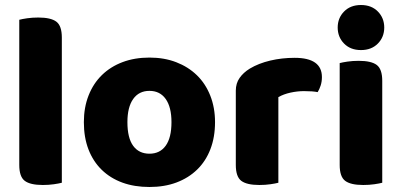

<svg xmlns="http://www.w3.org/2000/svg" viewBox="-20 -731 1603 767"><path d="M151 8Q101 8 79 -8.5Q57 -25 57 -72V-652Q68 -655 88.5 -658Q109 -661 133 -661Q183 -661 205 -644.5Q227 -628 227 -581V-1Q216 2 195.5 5Q175 8 151 8Z M839 -243Q839 -183 820.5 -135Q802 -87 767.5 -53.5Q733 -20 685 -2Q637 16 577 16Q517 16 469 -1.5Q421 -19 386.5 -52.5Q352 -86 333.5 -134Q315 -182 315 -243Q315 -302 334 -350Q353 -398 387.5 -431.5Q422 -465 470 -483Q518 -501 577 -501Q636 -501 684 -482.5Q732 -464 766.5 -430.5Q801 -397 820 -349Q839 -301 839 -243ZM577 -368Q535 -368 512 -335.5Q489 -303 489 -243Q489 -180 512 -148.5Q535 -117 577 -117Q619 -117 642 -149Q665 -181 665 -243Q665 -303 642 -335.5Q619 -368 577 -368Z M1092 -1Q1081 2 1060.5 5Q1040 8 1016 8Q966 8 944 -8.5Q922 -25 922 -72V-369Q922 -398 937 -419.5Q952 -441 978 -457Q1013 -478 1059.5 -489Q1106 -500 1157 -500Q1266 -500 1266 -423Q1266 -405 1261 -389.5Q1256 -374 1249 -363Q1230 -367 1194 -367Q1168 -367 1140.5 -361Q1113 -355 1092 -343Z M1337 -479Q1348 -482 1368.5 -485Q1389 -488 1413 -488Q1463 -488 1485 -471.5Q1507 -455 1507 -408V-1Q1496 2 1475.5 5Q1455 8 1431 8Q1381 8 1359 -8.5Q1337 -25 1337 -72ZM1329 -621Q1329 -659 1354.5 -685Q1380 -711 1422 -711Q1464 -711 1489.5 -685Q1515 -659 1515 -621Q1515 -583 1489.5 -557Q1464 -531 1422 -531Q1380 -531 1354.5 -557Q1329 -583 1329 -621Z"/></svg>

Font: Baloo Chettan 2 ExtraBold
Style: Regular
Weight: 800
Designer: Maithili Shingre, Unnati Kotecha and Ek Type
Foundry: Ek Type
Version: Version 1.640;hotconv 1.0.111;makeotfexe 2.5.65597; ttfautoh